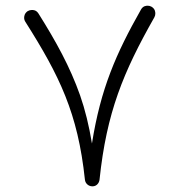

<svg xmlns="http://www.w3.org/2000/svg" viewBox="-20 -632 635 679"><path d="M78.1 -592.8C65.9 -584.5 65.4 -573.2 65.4 -568.8C65.4 -564 66.9 -559.1 69.8 -554.7C190.4 -364.3 255.4 -231.9 280.3 3.4C281.7 17.6 293.9 26.9 306.2 26.9H307.6C321.3 26.9 330.6 15.6 332 3.4C356.9 -234.4 416 -377 525.9 -570.8C528.3 -575.2 529.3 -579.6 529.3 -584C529.3 -589.4 528.8 -600.6 515.6 -608.4C511.2 -610.8 506.8 -611.8 502.4 -611.8C497.1 -611.8 485.8 -611.3 478.5 -598.1C390.6 -442.9 335.9 -318.4 305.2 -124.5C294.9 -187.5 280.8 -244.6 263.2 -294.9C227.5 -396 178.7 -484.4 116.2 -584C107.9 -597.2 96.7 -596.7 92.3 -596.7C87.4 -596.7 82.5 -595.2 78.1 -592.8Z"/></svg>

Font: Mikhak Light
Style: Regular
Weight: 300
Designer: Amin Abedi
Version: Version 3.2